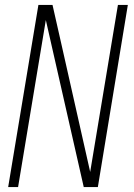

<svg xmlns="http://www.w3.org/2000/svg" viewBox="-20 -755 540 775"><path d="M13 0 135 -735H192L228 -576L344 -61L456 -735H496L375 0H318L165 -674L53 0Z"/></svg>

Font: Iosevka SS04 XLt Obl
Style: Regular
Weight: 200
Italic angle: -9°
Monospace: yes
Designer: Belleve Invis
Foundry: Belleve Invis
Version: Version 19.0.0; ttfautohint (v1.8.4)